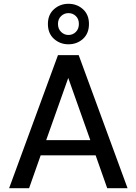

<svg xmlns="http://www.w3.org/2000/svg" viewBox="-20 -990 718 1010"><path d="M28 0 285 -700H394L651 0H544L483 -173H194L133 0ZM339 -580 223 -253H455ZM340 -757Q296 -757 264 -785.5Q232 -814 232 -864Q232 -913 264 -941.5Q296 -970 340 -970Q385 -970 416.5 -941.5Q448 -913 448 -864Q448 -814 416.5 -785.5Q385 -757 340 -757ZM340 -806Q363 -806 379 -822Q395 -838 395 -864Q395 -890 379 -905.5Q363 -921 340 -921Q318 -921 301.5 -905.5Q285 -890 285 -864Q285 -838 301.5 -822Q318 -806 340 -806Z"/></svg>

Font: DM Sans Medium
Style: Regular
Weight: 500
Designer: Colophon Foundry, Jonny Pinhorn
Foundry: Colophon Foundry
Version: Version 4.004; ttfautohint (v1.8.4.7-5d5b)